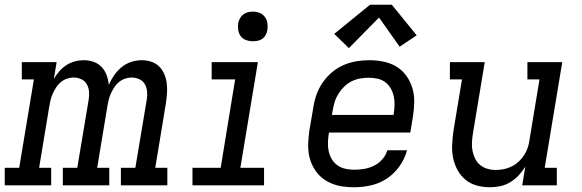

<svg xmlns="http://www.w3.org/2000/svg" viewBox="-37 -782 2457 810"><path d="M-17 0V-74H44L106 -447H55V-520H202L190 -449Q200 -466 213.5 -481.5Q227 -497 243.5 -507.5Q260 -518 278.5 -523Q297 -528 316 -528Q316 -528 316 -528Q316 -528 316 -528Q338 -528 358 -521Q378 -514 392 -499Q406 -484 413 -464.5Q420 -445 422 -424Q431 -445 444.5 -464.5Q458 -484 476.5 -499Q495 -514 517 -521Q539 -528 561 -528Q561 -528 561 -528Q561 -528 561 -528Q582 -528 601.5 -521.5Q621 -515 634.5 -501.5Q648 -488 656 -469.5Q664 -451 666.5 -430.5Q669 -410 667.5 -389Q666 -368 663 -347L618 -74H669V0H473V-74H534L582 -361Q585 -379 583.5 -396Q582 -413 574 -427Q566 -441 550.5 -448Q535 -455 518 -455Q504 -455 490 -450Q476 -445 464.5 -435.5Q453 -426 445 -413.5Q437 -401 431 -388Q425 -375 421.5 -361Q418 -347 416 -334L373 -74H424V0H228V-74H289L337 -361Q340 -379 338.5 -396Q337 -413 329 -427Q321 -441 305.5 -448Q290 -455 273 -455Q259 -455 245 -450Q231 -445 219.5 -435.5Q208 -426 200 -413.5Q192 -401 186 -388Q180 -375 176.5 -361Q173 -347 171 -334L128 -74H179V0Z M775 0V-74H894L955 -447H856V-520H1051L977 -74H1077V0ZM1030 -608Q1015 -608 1001 -613Q987 -618 978.5 -629.5Q970 -641 968 -655.5Q966 -670 968 -685Q970 -695 975.5 -705Q981 -715 990 -721.5Q999 -728 1009 -730.5Q1019 -733 1030 -733Q1045 -733 1058.5 -727.5Q1072 -722 1080.5 -710.5Q1089 -699 1091 -684.5Q1093 -670 1091 -655Q1089 -645 1084 -635Q1079 -625 1070 -618.5Q1061 -612 1050.5 -610Q1040 -608 1030 -608Z M1457 8Q1434 8 1411 5Q1388 2 1367 -6Q1346 -14 1328.5 -26.5Q1311 -39 1298 -56.5Q1285 -74 1276.5 -94.5Q1268 -115 1265 -137.5Q1262 -160 1263.5 -183.5Q1265 -207 1268 -230L1285 -330Q1289 -357 1298.5 -383.5Q1308 -410 1324.5 -434Q1341 -458 1363.5 -477Q1386 -496 1412.5 -507.5Q1439 -519 1466.5 -523.5Q1494 -528 1521 -528Q1551 -528 1581 -522Q1611 -516 1635.5 -501Q1660 -486 1677 -462.5Q1694 -439 1702.5 -411Q1711 -383 1710.5 -352Q1710 -321 1705 -290L1694 -223H1351L1350 -218Q1347 -199 1346.5 -179.5Q1346 -160 1350 -142.5Q1354 -125 1363.5 -109.5Q1373 -94 1387.5 -84Q1402 -74 1420 -70Q1438 -66 1457 -66Q1478 -66 1499.5 -69.5Q1521 -73 1541 -83Q1561 -93 1576 -110Q1591 -127 1597 -148H1680Q1671 -113 1649 -81.5Q1627 -50 1595.5 -29Q1564 -8 1528 0Q1492 8 1457 8ZM1363 -297H1623L1624 -302Q1627 -321 1627.5 -340Q1628 -359 1624 -376.5Q1620 -394 1611 -409.5Q1602 -425 1588 -435.5Q1574 -446 1556 -450Q1538 -454 1519 -454Q1501 -454 1483 -451Q1465 -448 1447.5 -439.5Q1430 -431 1416 -417.5Q1402 -404 1391.5 -387.5Q1381 -371 1375.5 -353.5Q1370 -336 1367 -318ZM1435 -579 1373 -639 1524 -762H1616L1721 -633L1649 -585L1562 -708Z M2030 8Q2001 8 1974 0.5Q1947 -7 1926.5 -24Q1906 -41 1893 -65Q1880 -89 1874.5 -116Q1869 -143 1870.5 -172Q1872 -201 1876 -230L1912 -447H1861V-520H2008L1958 -218Q1955 -199 1954 -181Q1953 -163 1956.5 -145.5Q1960 -128 1967.5 -112.5Q1975 -97 1988.5 -86Q2002 -75 2019 -70Q2036 -65 2055 -65Q2072 -65 2089 -68.5Q2106 -72 2122 -80Q2138 -88 2151.5 -100.5Q2165 -113 2174.5 -128Q2184 -143 2189.5 -159.5Q2195 -176 2197 -193L2239 -447H2188V-520H2335L2261 -74H2312V0H2166L2179 -79Q2167 -59 2151 -42Q2135 -25 2115 -13Q2095 -1 2073 3.5Q2051 8 2030 8Z"/></svg>

Font: Iosevka Etoile Oblique
Style: Regular
Weight: 400
Italic angle: -9°
Designer: Belleve Invis
Foundry: Belleve Invis
Version: Version 15.5.2; ttfautohint (v1.8.4)